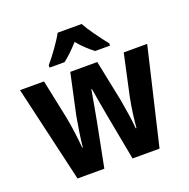

<svg xmlns="http://www.w3.org/2000/svg" viewBox="-134 -894 1005 1023"><g transform="rotate(-20 368.0 -383.0)"><path d="M436 -766H300C279 -726 229 -657 196 -619V-606H281C306 -625 337 -654 368 -689C397 -654 428 -626 455 -606H539V-619C503 -664 460 -722 436 -766ZM399 -250 446 0H599L728 -547H595L544 -312C533 -257 524 -188 521 -145H517C513 -193 502 -264 493 -313L445 -547H292L242 -316C232 -261 221 -191 217 -145H214C209 -199 200 -273 189 -327L143 -547H7L134 0H286L335 -250C343 -291 358 -377 366 -422H369C375 -380 391 -295 399 -250Z"/></g></svg>

Font: Noto Sans Armenian Condensed
Style: Bold
Weight: 700
Width: 3
Designer: Monotype Design Team
Foundry: Monotype Imaging Inc.
Version: Version 2.008